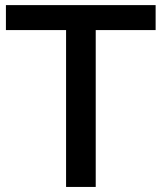

<svg xmlns="http://www.w3.org/2000/svg" viewBox="-20 -739 639 759"><path d="M358.4 0V-620.1H595.2V-718.8H3.4V-620.1H241.2V0Z"/></svg>

Font: Winston Medium
Style: Regular
Weight: 500
Designer: Vernon Adams, Kim Jin-seong, David Berlow, Cristiano Sobral
Foundry: The Winston Project Authors
Version: Version 3.004